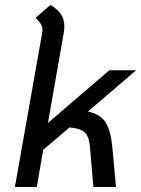

<svg xmlns="http://www.w3.org/2000/svg" viewBox="-20 -753 568 773"><path d="M432 -163 447 0H356L342 -163Q339 -200 323 -218Q307 -236 260 -240L154 -150L128 0H40L149 -616Q151 -626 151 -631Q151 -645 144.5 -656Q138 -667 123 -681L183 -733Q213 -715 226 -695Q239 -675 239 -647Q239 -633 236 -616L173 -258L420 -470H528L334 -304Q385 -293 405.5 -259.5Q426 -226 432 -163Z"/></svg>

Font: KoHo Medium
Style: Italic
Weight: 500
Italic angle: -10°
Designer: Cadson Demak & Katatrad Team
Foundry: Cadson Demak Co.,Ltd.
Version: Version 1.000